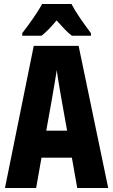

<svg xmlns="http://www.w3.org/2000/svg" viewBox="-20 -947 570 967"><path d="M5 0 150 -716H376L525 0H369L342 -153H189L162 0ZM239 -434 213 -289H318L292 -434Q286 -469 278 -515Q270 -561 266 -594Q261 -561 253 -515Q245 -469 239 -434ZM92 -780Q107 -799 126.5 -826Q146 -853 164 -880.5Q182 -908 192 -927H340Q357 -894 383.5 -855.5Q410 -817 438 -780V-767H342Q324 -781 305.5 -800Q287 -819 265 -844Q243 -818 224 -798.5Q205 -779 189 -767H92Z"/></svg>

Font: Noto Sans Mono Condensed Black
Style: Regular
Weight: 900
Width: 3
Designer: Monotype Design Team
Foundry: Monotype Imaging Inc.
Version: Version 2.014